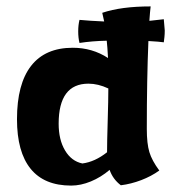

<svg xmlns="http://www.w3.org/2000/svg" viewBox="-20 -567 540 599"><path d="M443 -439Q438 -319 438 -165Q438 -119 446 -92.5Q454 -66 477 -35Q452 -17 420.5 -5Q389 7 357 11Q332 -8 322 -37Q295 -14 263.5 -1Q232 12 202 12Q118 12 75.5 -40.5Q33 -93 33 -195Q33 -305 77 -361.5Q121 -418 207 -418Q268 -418 317 -386Q315 -423 313 -440Q267 -439 228 -433Q224 -449 224 -469Q224 -489 228 -505Q259 -502 305 -500L299 -527Q358 -547 450 -547Q449 -539 448 -528Q447 -517 446 -502Q456 -503 491 -507Q494 -474 494 -472Q494 -461 493 -451.5Q492 -442 491 -435Q478 -437 443 -439ZM316 -190Q318 -256 318 -291Q286 -306 256 -306Q163 -306 163 -181Q163 -131 183 -97.5Q203 -64 237 -57Q276 -62 314 -92Q314 -124 316 -190Z"/></svg>

Font: Mirza
Style: Bold
Weight: 700
Designer: Arabic design by Kourosh Beigpour, Latin design by Eduardo Tunni, engineering by Lasse Fister
Version: Version 1.0010g